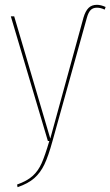

<svg xmlns="http://www.w3.org/2000/svg" viewBox="-20 -586 459 798"><path d="M51 181Q93 166 116 145Q139 124 153 92.5Q167 61 185 0H179L25 -518H39L189 -10L327 -513Q335 -540 348 -553Q361 -566 383 -566Q399 -566 419 -557L415 -546Q399 -554 383 -554Q366 -554 356.5 -544Q347 -534 341 -512L198 1Q181 63 164.5 97.5Q148 132 122.5 154.5Q97 177 53 192Z"/></svg>

Font: Fira Sans Compressed Hair
Style: Regular
Weight: 100
Width: 1
Designer: bBox Type GmbH & Carrois Corporate GbR & Edenspiekermann AG
Foundry: bBox Type GmbH & Carrois Corporate GbR & Edenspiekermann AG
Version: Version 4.301